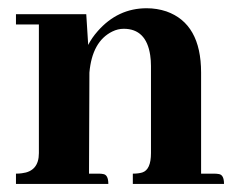

<svg xmlns="http://www.w3.org/2000/svg" viewBox="-20 -455 589 475"><path d="M224.6 -25.4H200.2L201.2 -275.4Q208 -352.5 257.8 -377Q271.5 -383.8 286.1 -383.8Q341.8 -383.8 351.6 -318.4Q353.5 -305.7 353.5 -292V-76.2Q353.5 -35.2 332 -28.3Q322.3 -25.4 308.6 -25.4V0H534.2Q534.2 -22.5 521.5 -24.4Q515.6 -25.4 509.8 -25.4H477.5V-275.4Q477.5 -396.5 391.6 -426.8Q368.2 -434.6 342.8 -434.6Q271.5 -434.6 221.7 -377.9Q207 -361.3 198.2 -343.8L193.4 -419.9H19.5V-394.5H76.2V-76.2Q76.2 -31.2 34.2 -26.4Q27.3 -25.4 19.5 -25.4V0H248Q248 -22.5 235.4 -24.4Q230.5 -25.4 224.6 -25.4Z"/></svg>

Font: Abhaya Libre ExtraBold
Style: Regular
Weight: 800
Designer: Pushpananda Ekanayake, Sol Matas, Pathum Egodawatta
Foundry: Mooniak
Version: Version 1.050 ; ttfautohint (v1.6)